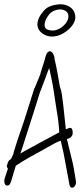

<svg xmlns="http://www.w3.org/2000/svg" viewBox="-31 -854 377 898"><path d="M306 24Q297 24 294 10L274 -97Q272 -110 266.5 -137Q261 -164 253 -196Q240 -192 220.5 -181.5Q201 -171 161 -148Q126 -129 107 -118.5Q88 -108 75 -99.5Q62 -91 43 -79Q38 -64 32 -43Q26 -22 20 -3Q14 14 4 14Q-11 14 -11 -8Q-11 -11 -10.5 -14Q-10 -17 -9 -20L6 -65Q1 -73 1 -78Q1 -83 4 -86V-87Q4 -100 21 -111Q27 -124 32 -135Q31 -135 35 -148.5Q39 -162 52 -202L82 -290Q90 -313 101 -350Q112 -387 129 -439L131 -442L157 -505Q159 -515 164.5 -531.5Q170 -548 177 -570Q178 -575 179.5 -580Q181 -585 182 -589Q187 -607 195 -612Q199 -614 202 -614Q212 -614 218.5 -600.5Q225 -587 224 -578Q230 -555 236 -522.5Q242 -490 249 -449L250 -446Q255 -433 258 -414Q261 -395 264 -370L277 -249L291 -255Q293 -256 297 -256Q309 -256 309 -233Q309 -223 305 -218Q301 -213 299 -211L282 -203Q283 -199 285.5 -189Q288 -179 292 -162L304 -113Q309 -94 314 -67.5Q319 -41 324 -8Q326 5 320 14.5Q314 24 306 24ZM64 -136Q65 -137 82.5 -146.5Q100 -156 125.5 -170Q151 -184 177 -198Q203 -212 222.5 -222.5Q242 -233 246 -235Q246 -240 245.5 -247Q245 -254 244 -264Q242 -287 238.5 -310.5Q235 -334 231 -357L220 -430Q217 -453 205 -509L199 -536Q196 -529 191.5 -517Q187 -505 181 -488L155 -420Q148 -398 137 -362Q126 -326 109 -274Q89 -212 80 -183.5Q71 -155 68 -146.5Q65 -138 64 -136ZM212 -683Q187 -683 165 -699Q144 -716 144 -739Q144 -770 174 -804Q189 -821 211.5 -827.5Q234 -834 254 -834Q276 -834 296.5 -821Q317 -808 321 -781Q324 -759 308 -736.5Q292 -714 265.5 -698.5Q239 -683 212 -683ZM216 -711Q234 -712 250.5 -722Q267 -732 278 -747Q289 -762 289 -777Q289 -794 277 -802Q265 -810 250 -810Q237 -810 223.5 -804.5Q210 -799 199 -787Q175 -757 178 -732Q180 -719 192.5 -715Q205 -711 216 -711Z"/></svg>

Font: Square Peg
Style: Regular
Weight: 400
Designer: Robert E. Leuschke
Foundry: Robert E. Leuschke
Version: Version 1.010; ttfautohint (v1.8.4.7-5d5b)